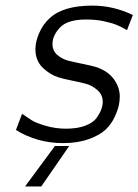

<svg xmlns="http://www.w3.org/2000/svg" viewBox="-20 -505 496 688"><path d="M37.1 -39.1 59.1 -97.2Q81.1 -82 94.5 -73.5Q107.9 -64.9 143.1 -54.4Q178.2 -43.9 216.8 -43.9Q257.8 -43.9 286.4 -54.9Q314.9 -65.9 326.9 -83.5Q338.9 -101.1 343.5 -114.5Q348.1 -127.9 348.1 -140.1Q348.1 -165 329.6 -181.6Q311 -198.2 290 -204.1Q269 -210 236.1 -216.6Q203.1 -223.1 189 -228Q158.2 -237.8 132.6 -262.9Q106.9 -288.1 106.9 -329.1Q106.9 -356 120.8 -387.5Q134.8 -418.9 157.2 -439Q205.1 -484.9 311 -484.9Q386.2 -484.9 456.1 -451.2L435.1 -397Q434.1 -397.9 425 -402.6Q416 -407.2 411.6 -409.7Q407.2 -412.1 396 -416.5Q384.8 -420.9 375 -423.3Q365.2 -425.8 351.6 -429Q337.9 -432.1 322 -433.6Q306.2 -435.1 288.1 -435.1Q222.2 -435.1 195.1 -406.5Q168 -377.9 168 -347.2Q168 -323.2 185.5 -308.1Q203.1 -293 224.6 -287.6Q246.1 -282.2 278.6 -275.6Q311 -269 326.2 -264.2Q367.2 -250 388.2 -220.9Q409.2 -191.9 409.2 -159.2Q409.2 -145 406 -128.4Q402.8 -111.8 390.9 -85.9Q378.9 -60.1 358.4 -40.5Q337.9 -21 298.3 -6.6Q258.8 7.8 206.1 7.8Q113.3 7.8 37.1 -39.1ZM69.8 163.1 176.8 18.1H228L127.9 163.1Z"/></svg>

Font: CMU Bright
Style: Oblique
Weight: 500
Italic angle: -12°
Version: Version 0.7.0